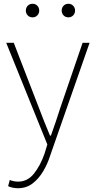

<svg xmlns="http://www.w3.org/2000/svg" viewBox="-20 -754 508 1018"><path d="M74 244Q61 244 47 241Q33 238 23 233L32 200Q40 204 52 206.5Q64 209 76 209Q126 209 160 166.5Q194 124 216 61L231 12L13 -527H53L186 -183Q199 -149 214.5 -109.5Q230 -70 245 -35H250Q263 -70 276 -109.5Q289 -149 300 -183L418 -527H455L245 74Q232 115 209 154Q186 193 153 218.5Q120 244 74 244ZM153 -662Q137 -662 127 -672.5Q117 -683 117 -698Q117 -713 127 -723.5Q137 -734 153 -734Q168 -734 178 -723.5Q188 -713 188 -698Q188 -683 178 -672.5Q168 -662 153 -662ZM343 -662Q327 -662 317 -672.5Q307 -683 307 -698Q307 -713 317 -723.5Q327 -734 343 -734Q358 -734 368 -723.5Q378 -713 378 -698Q378 -683 368 -672.5Q358 -662 343 -662Z"/></svg>

Font: Noto Sans SC Thin Thin
Style: Regular
Weight: 250
Version: Version 2.004-H2;hotconv 1.0.118;makeotfexe 2.5.65603